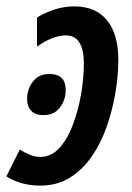

<svg xmlns="http://www.w3.org/2000/svg" viewBox="-50 -572 414 602"><path d="M76 10Q16 10 -30 -19L12 -103Q26 -94 43 -87Q60 -80 76 -80Q112 -80 138 -110Q164 -140 180.5 -186Q197 -232 205 -281.5Q213 -331 213 -371Q213 -461 157 -461Q116 -461 66 -426V-517Q88 -531 119 -541.5Q150 -552 183 -552Q250 -552 285.5 -508.5Q321 -465 321 -384Q321 -336 312 -282Q303 -228 285 -176Q267 -124 238 -82Q209 -40 169 -15Q129 10 76 10ZM86 -211Q61 -211 48 -224.5Q35 -238 35 -261Q35 -292 53 -316Q71 -340 105 -340Q156 -340 156 -290Q156 -259 138 -235Q120 -211 86 -211Z"/></svg>

Font: Noto Sans ExtraCondensed SemiBold
Style: Italic
Weight: 600
Width: 2
Italic angle: -12°
Designer: Monotype Design Team
Foundry: Monotype Imaging Inc.
Version: Version 2.013; ttfautohint (v1.8.4.7-5d5b)